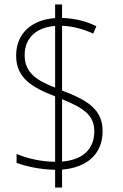

<svg xmlns="http://www.w3.org/2000/svg" viewBox="-20 -779 548 857"><path d="M226 -21V58H257V-22C368 -31 438 -91 438 -194C438 -291 370 -332 257 -375V-664C302 -662 349 -651 396 -629L410 -662C362 -686 311 -697 257 -699V-759H226V-698C125 -692 52 -632 52 -531C52 -430 123 -389 226 -349V-57C163 -57 97 -73 54 -92V-52C94 -37 154 -23 226 -21ZM226 -663V-388C147 -419 90 -452 90 -533C90 -614 148 -658 226 -663ZM257 -58V-336C351 -298 401 -266 401 -193C401 -108 342 -64 257 -58Z"/></svg>

Font: Noto Sans Lao UI SemCond ExtLt
Style: Regular
Weight: 200
Width: 4
Designer: Monotype Design Team
Foundry: Monotype Imaging Inc.
Version: Version 2.000